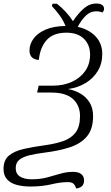

<svg xmlns="http://www.w3.org/2000/svg" viewBox="-29 -870 629 1087"><path d="M402 197Q397 180 387.5 170.5Q378 161 355 161Q314 161 261.5 173.5Q209 186 143 186Q101 186 66.5 177Q32 168 11.5 146Q-9 124 -9 86Q-9 36 22 10.5Q53 -15 106.5 -27Q160 -39 227 -48Q285 -56 329.5 -71.5Q374 -87 399 -120Q424 -153 424 -213Q424 -273 384 -309.5Q344 -346 262 -346H181L190 -385H270Q330 -385 377.5 -406.5Q425 -428 453 -467.5Q481 -507 481 -561Q481 -616 446 -650.5Q411 -685 347 -685Q273 -685 235.5 -643.5Q198 -602 191 -531Q169 -531 153.5 -544Q138 -557 138 -585Q138 -620 161 -651.5Q184 -683 229.5 -702.5Q275 -722 342 -723Q329 -755 307.5 -784.5Q286 -814 265 -835L268 -849H293Q319 -829 343 -803Q367 -777 384 -750Q414 -795 446 -822.5Q478 -850 517 -850Q537 -850 548.5 -842.5Q560 -835 560 -820Q560 -808 550 -799Q536 -806 516 -806Q482 -806 456.5 -781Q431 -756 411 -718Q474 -704 512 -664Q550 -624 550 -564Q550 -510 524.5 -468Q499 -426 455 -399.5Q411 -373 356 -366Q393 -359 425 -341Q457 -323 477.5 -291Q498 -259 498 -213Q498 -139 463 -97.5Q428 -56 366 -36Q304 -16 224 -6Q175 0 138 9Q101 18 80.5 34.5Q60 51 60 82Q60 114 84 129.5Q108 145 151 145Q198 145 237.5 134.5Q277 124 312.5 113.5Q348 103 384 103Q416 103 431.5 116Q447 129 447 151Q447 192 402 197Z"/></svg>

Font: Noto Serif Light
Style: Italic
Weight: 300
Italic angle: -12°
Designer: Monotype Design Team
Foundry: Monotype Imaging Inc.
Version: Version 2.013